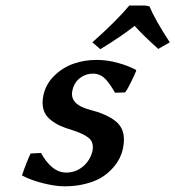

<svg xmlns="http://www.w3.org/2000/svg" viewBox="-20 -653 624 683"><path d="M88.9 -106.9 126 -108.9Q142.6 -77.6 165.5 -58.3Q188.5 -39.1 215.8 -39.1Q248.5 -39.1 274.4 -60.1Q300.3 -81.1 309.1 -116.2Q314.5 -146.5 296.1 -161.9Q277.8 -177.2 237.8 -189.9Q210.9 -197.8 192.6 -206.3Q174.3 -214.8 157.2 -229Q140.1 -243.2 134.3 -264.9Q128.4 -286.6 134.8 -315.9Q144 -356 174.6 -385Q205.1 -414.1 243.4 -427Q281.7 -439.9 323.2 -439.9Q361.3 -439.9 399.7 -429.2Q438 -418.5 462.9 -404.8L464.8 -401.9Q450.2 -366.7 430.2 -331.1V-332Q429.2 -330.1 424.8 -324.2L389.2 -323.2Q381.3 -336.9 375.5 -345.7Q369.6 -354.5 359.6 -366.7Q349.6 -378.9 337.2 -385Q324.7 -391.1 311 -391.1Q284.7 -391.1 264.2 -375.2Q243.7 -359.4 237.8 -332Q225.6 -281.7 300.8 -262.2Q356.4 -248 388.7 -223.9Q420.9 -199.7 420.9 -157.2Q420.9 -142.6 418 -127.9Q414.6 -109.9 406.2 -92Q397.9 -74.2 381.3 -55.4Q364.7 -36.6 342.3 -22.5Q319.8 -8.3 285.2 0.7Q250.5 9.8 209 9.8Q177.2 9.8 133.3 -1.2Q89.4 -12.2 58.1 -28.8Q75.7 -80.1 88.9 -106.9ZM497.6 -633.3 511.7 -630.4Q531.2 -583 584 -502.4L543 -479Q487.3 -528.8 459 -561Q413.6 -524.9 336.9 -478L308.6 -502.4Q396.5 -580.6 439.9 -633.3Z"/></svg>

Font: Linear Smooth
Style: Bold Italic
Weight: 700
Designer: Philipp H. Poll, Flanker
Foundry: Philipp H. Poll, reworked by Flanker
Version: Version 1.061 | FøM Fix